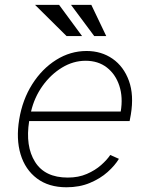

<svg xmlns="http://www.w3.org/2000/svg" viewBox="-20 -765 619 796"><path d="M255.7 11.4Q181.8 11.4 133.2 -25.2Q84.5 -61.8 65.3 -125.4Q46.2 -188.9 59.7 -270.2Q73.2 -351.9 113.6 -415.8Q154.1 -479.8 212.9 -516.7Q271.7 -553.6 339.1 -553.6Q400.2 -553.6 446.6 -521.5Q492.9 -489.3 514.4 -430.2Q535.9 -371.1 522.4 -290.1L517.4 -263.1H100.9Q84.5 -158.7 125.4 -93.7Q166.2 -28.8 261 -28.8Q305.4 -28.8 340 -43.9Q374.6 -58.9 399.1 -80.6Q423.7 -102.3 437.1 -122.5L473 -106.5Q456.7 -79.2 426.1 -51.8Q395.6 -24.5 352.6 -6.6Q309.7 11.4 255.7 11.4ZM108.7 -302.6H480.5Q490.4 -361.5 474.8 -409.3Q459.2 -457 423.1 -485.1Q387.1 -513.1 334.9 -513.1Q283.7 -513.1 237 -484.7Q190.3 -456.3 156.2 -408.6Q122.2 -360.8 108.7 -302.6ZM320.3 -615.4H256L125.4 -744.7H225.1ZM420.5 -615.4H370.7L274.5 -744.7H358.7Z"/></svg>

Font: Inter UI Extra Light
Style: Italic
Weight: 200
Italic angle: -9.39999°
Designer: Rasmus Andersson
Foundry: rsms
Version: 3.2;8d6f07862